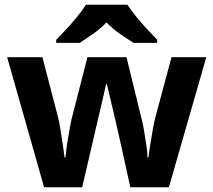

<svg xmlns="http://www.w3.org/2000/svg" viewBox="-20 -786 896 806"><path d="M485 -191Q481 -208 473.5 -241.5Q466 -275 457 -313.5Q448 -352 440 -384.5Q432 -417 429 -432H425Q422 -417 414.5 -384.5Q407 -352 398 -313.5Q389 -275 381 -241Q373 -207 369 -189L325 0H165L10 -546H158L221 -304Q228 -279 233.5 -244Q239 -209 244 -176.5Q249 -144 251 -125H255Q256 -139 259 -162.5Q262 -186 266.5 -211Q271 -236 274.5 -256.5Q278 -277 280 -284L347 -546H511L575 -284Q579 -270 584.5 -239Q590 -208 594.5 -176Q599 -144 599 -125H603Q605 -142 610 -174.5Q615 -207 621.5 -243Q628 -279 635 -304L700 -546H846L689 0H527ZM515 -766Q529 -744 551.5 -716.5Q574 -689 598 -663Q622 -637 640 -619V-606H541Q515 -622 484 -643.5Q453 -665 427 -692Q401 -665 371 -644Q341 -623 315 -606H216V-619Q235 -638 258.5 -663.5Q282 -689 304.5 -716.5Q327 -744 341 -766Z"/></svg>

Font: Noto Sans Myanmar
Style: Regular
Weight: 400
Designer: Monotype Design Team
Foundry: Monotype Imaging Inc.
Version: Version 2.107